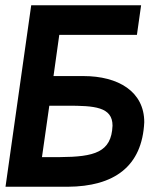

<svg xmlns="http://www.w3.org/2000/svg" viewBox="-20 -712 621 732"><path d="M208 -113H140L168 -309H236C339 -309 409 -305 409 -233C405 -131 340 -114 208 -113ZM530 -246C530 -363 431 -422 298 -422H184L206 -579H502L518 -692H99L1 0H238C415 -1 522 -77 530 -246Z"/></svg>

Font: Cantarell
Style: BoldOblique
Weight: 700
Italic angle: -8°
Designer: Dave Crossland
Version: Version 0.024